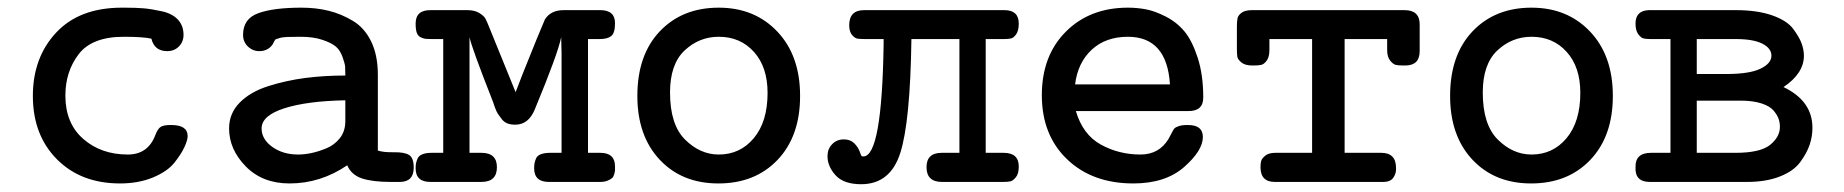

<svg xmlns="http://www.w3.org/2000/svg" viewBox="-20 -470 4764 496"><path d="M64.9 -222.2Q64.9 -321.3 125 -385.7Q185.1 -450.2 294.9 -450.2H301.8Q331.5 -450.2 351.3 -448.5Q371.1 -446.8 397.9 -440.9Q424.8 -435.1 439.5 -419.4Q454.1 -403.8 454.1 -379.9Q454.1 -361.8 442.1 -349.9Q430.2 -337.9 412.1 -337.9Q378.9 -337.9 371.1 -370.1Q350.1 -375 299.8 -375Q217.8 -375 183.3 -330.1Q148.9 -285.2 148.9 -223.1Q148.9 -151.4 195.1 -111.1Q241.2 -70.8 310.1 -70.8Q361.8 -70.8 380.9 -120.1Q387.7 -138.2 395.8 -142.6Q403.8 -147 418.9 -147H422.9Q464.8 -147 464.8 -118.2Q464.8 -108.4 456.5 -90.1Q448.2 -71.8 430.2 -49.3Q412.1 -26.9 375 -11.5Q337.9 3.9 290 3.9Q189 3.9 127 -58.6Q64.9 -121.1 64.9 -222.2Z M571.8 -138.2Q571.8 -177.2 599.4 -205.1Q627 -232.9 673.3 -247.6Q719.7 -262.2 768.8 -268.6Q817.9 -274.9 872.1 -274.9Q872.1 -290 871.6 -297.6Q871.1 -305.2 865 -322.5Q858.9 -339.8 847.9 -349.4Q836.9 -358.9 813.5 -366.9Q790 -375 755.9 -375Q734.9 -375 721.9 -374.5Q709 -374 701.9 -371.6Q694.8 -369.1 692.9 -368.7Q690.9 -368.2 688 -362.5Q685.1 -356.9 684.1 -355Q671.9 -337.9 649.9 -337.9Q632.8 -337.9 620.4 -349.9Q607.9 -361.8 607.9 -379.9Q607.9 -421.9 647.5 -436Q687 -450.2 758.8 -450.2Q796.9 -450.2 829.3 -442.1Q861.8 -434.1 891.8 -416Q921.9 -397.9 939 -362.5Q956.1 -327.1 956.1 -276.9V-81.1Q970.2 -76.2 997.6 -76.7Q1024.9 -77.1 1036.9 -69.6Q1048.8 -62 1048.8 -37.1Q1048.8 0 1012.7 0H989.7Q942.9 0 915.3 -9Q887.7 -18.1 877 -43Q808.1 3.9 728 3.9Q658.2 3.9 615 -40Q571.8 -84 571.8 -138.2ZM655.8 -138.2Q655.8 -110.4 683.3 -90.6Q710.9 -70.8 750 -70.8Q766.1 -70.8 783.9 -74.5Q801.8 -78.1 822.8 -86.7Q843.8 -95.2 857.9 -113Q872.1 -130.9 872.1 -157.2V-210.9Q772.9 -209 714.4 -190.2Q655.8 -171.4 655.8 -138.2Z M1053.7 -35.2Q1053.7 -43 1054.7 -48.1Q1055.7 -53.2 1058.8 -60.5Q1062 -67.9 1071.3 -71.5Q1080.6 -75.2 1094.7 -75.2H1125V-369.1H1094.7Q1085 -369.1 1079.8 -369.6Q1074.7 -370.1 1067.1 -373.5Q1059.6 -377 1056.6 -385.5Q1053.7 -394 1053.7 -409.2Q1053.7 -444.3 1092.8 -443.8H1187Q1206.1 -443.8 1218 -436.5Q1230 -429.2 1233.9 -422.1Q1237.8 -415 1243.7 -399.9L1312 -231.9Q1312 -232.9 1329.8 -278.1Q1347.7 -323.2 1366.7 -369.6Q1385.7 -416 1387.7 -419.9Q1402.8 -443.8 1436 -443.8H1530.8Q1568.8 -443.8 1568.8 -410.2Q1568.8 -384.3 1558.8 -376.7Q1548.8 -369.1 1529.8 -369.1H1499V-75.2H1530.8Q1568.8 -75.2 1568.8 -40Q1568.8 -33.2 1568.8 -30.5Q1568.8 -27.8 1566.9 -20.5Q1564.9 -13.2 1561.3 -10Q1557.6 -6.8 1549.8 -3.4Q1542 0 1529.8 0H1397.9Q1359.9 0 1359.9 -35.2Q1359.9 -43 1360.8 -48.1Q1361.8 -53.2 1364.7 -60.5Q1367.7 -67.9 1377.2 -71.5Q1386.7 -75.2 1400.9 -75.2H1430.7V-334L1429.7 -374Q1421.9 -333 1361.8 -188Q1345.7 -147.9 1311 -147.9Q1298.8 -147.9 1290.3 -151.4Q1281.7 -154.8 1275.4 -163.3Q1269 -171.9 1265.9 -176.5Q1262.7 -181.2 1258.3 -193.1Q1253.9 -205.1 1253.9 -206.1Q1198.7 -346.2 1192.9 -374V-75.2H1223.6Q1263.7 -75.2 1263.7 -38.1Q1263.7 0 1223.6 0H1091.8Q1053.7 0 1053.7 -35.2Z M1626.5 -222.2Q1626.5 -328.1 1684.6 -389.2Q1742.7 -450.2 1836.9 -450.2Q1929.7 -450.2 1988.3 -388.2Q2046.9 -326.2 2046.9 -222.2Q2046.9 -118.2 1988.8 -57.1Q1930.7 3.9 1835.9 3.9Q1741.7 3.9 1684.1 -57.6Q1626.5 -119.1 1626.5 -222.2ZM1710.9 -231Q1710.9 -147.9 1749.8 -109.4Q1788.6 -70.8 1836.9 -70.8Q1892.1 -70.8 1927.5 -113.3Q1962.9 -155.8 1962.9 -230Q1962.9 -296.9 1927.7 -335.9Q1892.6 -375 1836.9 -375Q1786.1 -375 1748.5 -339.6Q1710.9 -304.2 1710.9 -231Z M2117.7 -66.9Q2117.7 -85 2129.6 -97.4Q2141.6 -109.9 2159.7 -109.9Q2176.8 -109.9 2186.8 -99.9Q2196.8 -89.8 2200.7 -78.9Q2204.6 -67.9 2205.6 -66.9Q2207.5 -65.9 2210.4 -65.9Q2258.3 -65.9 2262.7 -356Q2262.7 -365.7 2262.7 -369.1H2215.8Q2202.6 -369.1 2195.6 -370.1Q2188.5 -371.1 2181.2 -379.6Q2173.8 -388.2 2173.8 -404.8Q2173.8 -443.8 2212.4 -443.8H2574.7Q2611.8 -443.8 2611.8 -409.2Q2611.8 -391.1 2605.2 -381.6Q2598.6 -372.1 2591.6 -370.6Q2584.5 -369.1 2573.7 -369.1H2526.4V-75.2H2572.8Q2611.8 -75.2 2611.8 -40Q2611.8 -21 2604.2 -12Q2596.7 -2.9 2590.1 -1.5Q2583.5 0 2570.8 0H2413.6Q2373.5 0 2373.5 -38.1Q2373.5 -75.2 2412.6 -75.2H2458.5V-369.1H2334.5Q2331.5 -155.3 2305.7 -74.7Q2279.8 5.9 2204.6 5.9Q2159.7 5.9 2138.7 -17.1Q2117.7 -40 2117.7 -66.9Z M2671.4 -224.1Q2671.4 -326.2 2733.4 -388.2Q2795.4 -450.2 2893.6 -450.2Q2917.5 -450.2 2939.9 -446Q2962.4 -441.9 2991 -427.5Q3019.5 -413.1 3039.6 -389.2Q3059.6 -365.2 3074 -321Q3088.4 -276.9 3088.4 -217.8Q3088.4 -182.6 3049.3 -183.1H2759.3Q2777.3 -122.1 2824 -96.4Q2870.6 -70.8 2926.3 -70.8Q2974.1 -70.8 2998.5 -110.8Q3001.5 -115.7 3006.6 -126Q3011.7 -136.2 3014.2 -138.7Q3016.6 -141.1 3024.7 -144Q3032.7 -147 3046.4 -147H3049.3Q3087.4 -147 3087.4 -116.2Q3087.4 -81.1 3039.1 -38.6Q2990.7 3.9 2907.7 3.9Q2801.8 3.9 2736.6 -58.6Q2671.4 -121.1 2671.4 -224.1ZM2757.3 -252H3002.4Q2994.6 -375 2893.6 -375Q2836.4 -375 2800.3 -341.6Q2764.2 -308.1 2757.3 -252Z M3175.3 -345.2V-399.9Q3175.3 -414.1 3176.8 -422.1Q3178.2 -430.2 3187.3 -437Q3196.3 -443.8 3214.4 -443.8H3608.4Q3647.5 -443.8 3647.5 -407.2V-337.9Q3647.5 -300.8 3610.4 -300.8H3604.5Q3592.3 -300.8 3585.4 -302.5Q3578.6 -304.2 3571 -313.7Q3563.5 -323.2 3563.5 -340.8V-369.1H3453.6V-75.2H3548.3Q3586.4 -75.2 3586.4 -36.1Q3587.4 -22.9 3579.8 -11.5Q3572.3 0 3553.2 0H3273.4Q3236.3 0 3236.3 -38.1Q3236.3 -46.9 3237.8 -53.5Q3239.3 -60.1 3248.3 -67.6Q3257.3 -75.2 3274.4 -75.2H3369.6V-369.1H3259.3V-340.8Q3259.3 -322.8 3252.4 -313.5Q3245.6 -304.2 3238.5 -302.5Q3231.4 -300.8 3218.3 -300.8H3215.3Q3196.3 -300.8 3186.8 -308.8Q3177.2 -316.9 3176.3 -324Q3175.3 -331.1 3175.3 -345.2Z M3726.1 -222.2Q3726.1 -328.1 3784.2 -389.2Q3842.3 -450.2 3936.5 -450.2Q4029.3 -450.2 4087.9 -388.2Q4146.5 -326.2 4146.5 -222.2Q4146.5 -118.2 4088.4 -57.1Q4030.3 3.9 3935.5 3.9Q3841.3 3.9 3783.7 -57.6Q3726.1 -119.1 3726.1 -222.2ZM3810.5 -231Q3810.5 -147.9 3849.4 -109.4Q3888.2 -70.8 3936.5 -70.8Q3991.7 -70.8 4027.1 -113.3Q4062.5 -155.8 4062.5 -230Q4062.5 -296.9 4027.3 -335.9Q3992.2 -375 3936.5 -375Q3885.7 -375 3848.1 -339.6Q3810.5 -304.2 3810.5 -231Z M4205.1 -38.1Q4204.1 -75.2 4245.1 -75.2H4295.4V-369.1Q4295.4 -369.1 4244.1 -369.1Q4232.9 -369.1 4226.1 -370.6Q4219.2 -372.1 4212.2 -381.6Q4205.1 -391.1 4205.1 -409.2Q4205.1 -442.4 4239.3 -443.8H4464.4Q4519.5 -443.8 4557.9 -430.4Q4596.2 -417 4612.3 -395.5Q4628.4 -374 4634.3 -357.4Q4640.1 -340.8 4640.1 -326.2Q4640.1 -280.3 4587.4 -245.1Q4662.6 -209 4662.1 -139.2Q4662.1 -117.2 4654.8 -95.7Q4647.5 -74.2 4630.4 -51Q4613.3 -27.8 4577.6 -13.9Q4542 0 4493.2 0H4242.2Q4203.1 0 4205.1 -38.1ZM4363.3 -75.2H4463.4Q4527.3 -75.2 4552.7 -95.7Q4578.1 -116.2 4578.1 -142.1Q4578.1 -153.3 4574.7 -163.1Q4571.3 -172.9 4561.8 -184.3Q4552.2 -195.8 4530.3 -202.9Q4508.3 -210 4477.1 -210H4363.3ZM4363.3 -278.8H4439.5Q4499.5 -278.8 4527.8 -292.5Q4556.2 -306.2 4556.2 -326.2Q4556.2 -345.2 4532.7 -357.2Q4509.3 -369.1 4464.4 -369.1H4363.3Z"/></svg>

Font: CMU Typewriter Text
Style: Bold
Weight: 700
Version: Version 0.7.0